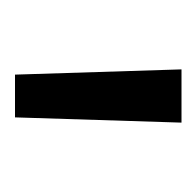

<svg xmlns="http://www.w3.org/2000/svg" viewBox="-23 -717 262 256"><g transform="rotate(90 108.0 -589.0)"><path d="M79.5 -478 72.5 -700H143.5L136.5 -478Z"/></g></svg>

Font: Geologica Roman ExtraLight
Style: Regular
Weight: 250
Designer: Sindre Bremnes, Frode Helland
Foundry: Monokrom Skriftforlag AS
Version: Version 1.010;gftools[0.9.28]